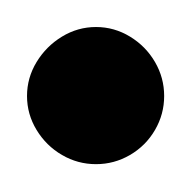

<svg xmlns="http://www.w3.org/2000/svg" viewBox="-20 -140 140 140"><g transform="rotate(-90 50.0 -70.0)"><path d="M0.3 -70Q0.3 -56.7 7 -45.2Q13.7 -33.7 25.2 -27Q36.7 -20.3 50 -20.3Q63.3 -20.3 74.8 -27Q86.3 -33.7 93.3 -45.2Q100.3 -56.7 100.3 -70Q100.3 -83.3 93.3 -94.8Q86.3 -106.3 74.8 -113.3Q63.3 -120.3 50 -120.3Q36.7 -120.3 25.2 -113.3Q13.7 -106.3 7 -94.8Q0.3 -83.3 0.3 -70Z"/></g></svg>

Font: Linefont Thin
Style: Regular
Weight: 100
Monospace: yes
Version: Version 3.002;gftools[0.9.33]